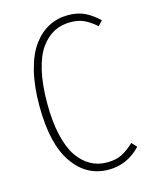

<svg xmlns="http://www.w3.org/2000/svg" viewBox="-108 -763 663 844"><g transform="rotate(-15 223.5 -341.5)"><path d="M283.2 -692.9Q326.7 -692.9 358.4 -677.7Q390.1 -662.6 421.9 -632.8L401.9 -610.8Q371.6 -637.2 345.9 -648.7Q320.3 -660.2 285.2 -660.2Q244.1 -660.2 210.9 -643.1Q177.7 -626 151.1 -589.4Q124.5 -552.7 109.9 -489.7Q95.2 -426.8 95.2 -340.8Q95.2 -258.3 109.6 -196Q124 -133.8 149.7 -96.7Q175.3 -59.6 208.7 -41.3Q242.2 -22.9 283.2 -22.9Q323.7 -22.9 350.6 -36.6Q377.4 -50.3 407.2 -78.1L428.2 -55.2Q366.7 9.8 282.2 9.8Q181.2 9.8 120.1 -78.4Q59.1 -166.5 59.1 -340.8Q59.1 -431.2 76.7 -500Q94.2 -568.8 125.2 -610.4Q156.2 -651.9 196 -672.4Q235.8 -692.9 283.2 -692.9Z"/></g></svg>

Font: Fira Sans Compressed UltraLight
Style: Regular
Weight: 200
Width: 1
Designer: Carrois Corporate & Edenspiekermann AG
Foundry: Carrois Corporate GbR & Edenspiekermann AG
Version: Version 4.203;PS 004.203;hotconv 1.0.88;makeotf.lib2.5.64775